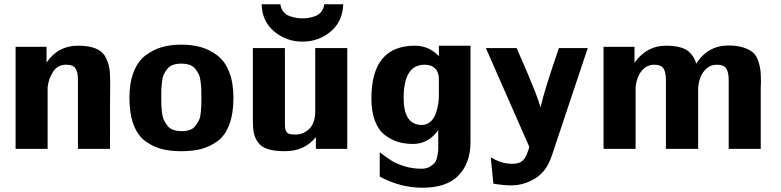

<svg xmlns="http://www.w3.org/2000/svg" viewBox="-20 -697 3657 899"><path d="M53 0V-478H198V-404Q251 -483 345 -483Q396 -483 428 -470Q460 -457 474 -430Q488 -403 492 -378Q496 -353 496 -312V-310Q495 -274 495 0H345V-323Q345 -358 334 -376Q323 -394 290 -394Q250 -394 228.5 -361Q207 -328 203 -288V0Z M586 -239Q586 -310 606 -360.5Q626 -411 662 -438Q698 -465 738.5 -476.5Q779 -488 829 -488Q879 -488 920 -476.5Q961 -465 997 -438Q1033 -411 1053 -360.5Q1073 -310 1073 -239Q1073 -164 1053 -112Q1033 -60 996.5 -34.5Q960 -9 920.5 1Q881 11 829 11Q778 11 738.5 1Q699 -9 662.5 -34.5Q626 -60 606 -112Q586 -164 586 -239ZM735 -241Q735 -218 735.5 -204.5Q736 -191 738.5 -169.5Q741 -148 747.5 -135Q754 -122 763.5 -109Q773 -96 790 -89.5Q807 -83 830 -83Q853 -83 869.5 -89Q886 -95 896 -109Q906 -123 912 -135Q918 -147 920 -169.5Q922 -192 922.5 -204Q923 -216 923 -241Q923 -266 922.5 -279Q922 -292 919.5 -314Q917 -336 911 -348.5Q905 -361 895 -374Q885 -387 868.5 -393Q852 -399 829 -399Q806 -399 789.5 -393Q773 -387 763 -374Q753 -361 747 -348.5Q741 -336 738.5 -314Q736 -292 735.5 -279Q735 -266 735 -241Z M1205 -677H1293Q1295 -656 1307.5 -641.5Q1320 -627 1338 -621Q1356 -615 1369.5 -613Q1383 -611 1397 -611Q1410 -611 1423.5 -613Q1437 -615 1454.5 -621Q1472 -627 1484 -641.5Q1496 -656 1498 -677H1587Q1585 -597 1528.5 -549.5Q1472 -502 1396 -502Q1321 -502 1264 -549.5Q1207 -597 1205 -677ZM1164 -134V-472H1314V-125Q1314 -105 1315 -97Q1316 -89 1321 -80.5Q1326 -72 1336 -69.5Q1346 -67 1365 -67Q1401 -67 1428.5 -94Q1456 -121 1456 -177V-472H1606V0H1459V-55Q1406 11 1314 11Q1265 11 1234 1Q1203 -9 1188 -30.5Q1173 -52 1168.5 -75Q1164 -98 1164 -134Z M1719 -236Q1719 -483 1923 -483Q1988 -483 2035 -434V-483H2183V-33Q2183 66 2127.5 124Q2072 182 1958 182Q1855 182 1758 130V16Q1792 42 1814.5 56Q1837 70 1874 81.5Q1911 93 1953 93Q1977 93 1993 83.5Q2009 74 2016.5 64Q2024 54 2028 32Q2032 10 2032 3Q2032 -4 2032 -26V-88Q1986 -23 1914 -23Q1875 -23 1842.5 -33Q1810 -43 1781 -65.5Q1752 -88 1735.5 -131.5Q1719 -175 1719 -236ZM1870 -238Q1870 -112 1955 -112Q1979 -112 1996 -127.5Q2013 -143 2021 -167Q2029 -191 2032 -211Q2035 -231 2035 -249V-310V-316Q2035 -322 2035 -326Q2035 -330 2034.5 -337.5Q2034 -345 2032 -350.5Q2030 -356 2027 -363Q2024 -370 2019 -375Q2014 -380 2007 -384.5Q2000 -389 1990 -391.5Q1980 -394 1968 -394Q1870 -394 1870 -238Z M2255 -472H2399Q2457 -341 2487 -264Q2498 -236 2511 -194Q2527 -269 2597 -472H2732L2564 31Q2540 105 2486.5 138Q2433 171 2374 171Q2338 171 2290 163L2278 40Q2282 42 2289 45.5Q2296 49 2299 51Q2337 70 2376 70Q2396 70 2410.5 65Q2425 60 2433.5 48Q2442 36 2445.5 28Q2449 20 2455 3V4Q2456 1 2457 -3.5Q2458 -8 2458 -10Q2454 -18 2447 -35Q2440 -52 2436 -60Z M2806 0V-478H2951V-403Q3007 -483 3098 -483Q3137 -483 3164.5 -475.5Q3192 -468 3206.5 -454Q3221 -440 3228 -428Q3235 -416 3240 -399Q3294 -484 3391 -484Q3433 -484 3462.5 -474Q3492 -464 3507.5 -449.5Q3523 -435 3531 -410Q3539 -385 3541 -364.5Q3543 -344 3543 -311Q3543 -307 3542.5 -300.5Q3542 -294 3542 -291V0H3392V-323Q3392 -358 3380.5 -376Q3369 -394 3336 -394Q3308 -394 3288 -376Q3255 -347 3249 -288V0H3098V-323Q3098 -358 3087 -376Q3076 -394 3043 -394Q3015 -394 2995 -376Q2962 -347 2956 -288V0Z"/></svg>

Font: Coval
Style: Black
Weight: 1000
Foundry: Context Ltd
Version: Version 001.000